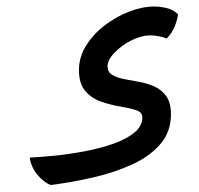

<svg xmlns="http://www.w3.org/2000/svg" viewBox="-20 -374 597 577"><path d="M132.3 182.1Q112.3 174.3 93 151.9Q73.7 129.4 69.3 99.6Q100.6 98.1 144.3 93.8Q188 89.4 233.6 80.8Q279.3 72.3 318.8 58.6Q358.4 44.9 383.1 25.1Q407.7 5.4 407.7 -21.5Q407.7 -37.1 388.4 -43.2Q369.1 -49.3 340.8 -54Q312.5 -58.6 284.2 -68.4Q255.9 -78.1 236.6 -100.1Q217.3 -122.1 217.3 -163.6Q217.3 -203.1 239.3 -237.8Q261.2 -272.5 295.7 -298.6Q330.1 -324.7 369.4 -339.6Q408.7 -354.5 442.9 -354.5Q460 -354.5 480 -349.9Q500 -345.2 515.1 -331.1Q513.2 -314.9 504.9 -294.4Q496.6 -273.9 481 -258.3Q456.5 -267.6 431.6 -267.6Q403.8 -267.6 374 -252.2Q344.2 -236.8 323.7 -215.3Q303.2 -193.8 303.2 -175.3Q303.2 -157.7 316.9 -149.2Q330.6 -140.6 352.3 -136.5Q374 -132.3 398.4 -127.9Q422.9 -123.5 444.6 -113.8Q466.3 -104 480 -84.5Q493.7 -64.9 493.7 -30.3Q493.7 22.5 461.7 59.3Q429.7 96.2 376.7 120.4Q323.7 144.5 260 159.2Q196.3 173.8 132.3 182.1Z"/></svg>

Font: Harmattan
Style: Bold
Weight: 700
Designer: George W. Nuss III and SIL International
Foundry: SIL International
Version: Version 4.000